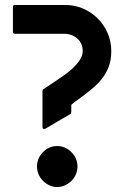

<svg xmlns="http://www.w3.org/2000/svg" viewBox="-20 -753 501 773"><path d="M191 -418Q210 -431 231.5 -445.5Q253 -460 271 -476.5Q289 -493 301 -511Q313 -529 313 -547Q313 -579 291 -598Q269 -617 238 -617H40Q32 -617 32 -625V-725Q32 -733 40 -733H242Q281 -733 314.5 -718.5Q348 -704 373.5 -678.5Q399 -653 413.5 -619.5Q428 -586 428 -547Q428 -510 417 -482.5Q406 -455 388 -433Q370 -411 346.5 -392Q323 -373 297 -354Q282 -345 267 -331V-301Q267 -296 263 -294L163 -235Q158 -233 154.5 -234.5Q151 -236 151 -241V-387Q151 -392 155 -394ZM210 -165Q243 -165 267.5 -140.5Q292 -116 292 -83Q292 -66 285.5 -51Q279 -36 268 -25Q257 -14 242 -7Q227 0 210 0Q193 0 178.5 -7Q164 -14 153 -25Q142 -36 135.5 -51Q129 -66 129 -83Q129 -116 153 -140.5Q177 -165 210 -165Z"/></svg>

Font: RonaldsonGothic
Style: Regular
Weight: 400
Designer: Mr. Robertson for MacKellar, Smiths & Jordan Co. Philadelphia
Foundry: CAT-Fonts Peter Wiegel
Version: Version 1.000